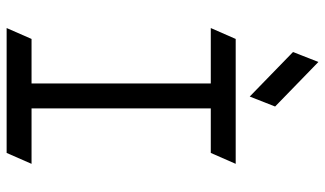

<svg xmlns="http://www.w3.org/2000/svg" viewBox="-228 -799 1018 602"><g transform="rotate(90 281.0 -498.0)"><path d="M314 -851.6 282.7 -772 143.1 -907.7 174.3 -987.3ZM102.1 -728H493.7L459.5 -649.9H319.8V-87.9H493.7L459.5 -9.8H67.9L102.1 -87.9H241.7V-649.9H67.9Z"/></g></svg>

Font: NovaMono
Style: Regular
Weight: 400
Monospace: yes
Version: Version 1.2